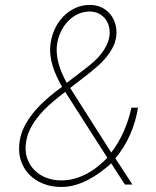

<svg xmlns="http://www.w3.org/2000/svg" viewBox="-20 -741 627 771"><path d="M229 -392.1Q217.8 -412.6 207.8 -433.8Q197.8 -455.1 191.2 -477.3Q184.6 -499.5 182.1 -522.7Q179.7 -545.9 183.6 -569.8Q188 -599.6 201.2 -627Q214.4 -654.3 234.9 -675.3Q255.4 -696.3 282.2 -708.7Q309.1 -721.2 340.8 -721.2Q367.7 -721.2 388.9 -710.7Q410.2 -700.2 424.1 -682.4Q438 -664.6 444.1 -641.1Q450.2 -617.7 446.3 -592.3Q442.9 -569.3 432.1 -549.1Q421.4 -528.8 406.7 -511Q392.1 -493.2 374.5 -477.5Q356.9 -461.9 339.8 -448.2L261.7 -387.7L426.8 -128.4Q457.5 -168.9 477.3 -214.1Q497.1 -259.3 507.8 -308.6H534.2Q524.9 -251.5 502.4 -200.4Q480 -149.4 443.4 -105L511.7 0H481.4L426.8 -85Q405.8 -66.4 382.6 -49.3Q359.4 -32.2 334.2 -19Q309.1 -5.9 282 2Q254.9 9.8 225.6 9.8Q186.5 9.8 153.3 -3.4Q120.1 -16.6 96.9 -40.8Q73.7 -64.9 63.2 -98.1Q52.7 -131.3 58.6 -171.9Q63 -203.1 77.1 -231.4Q91.3 -259.8 111.1 -284.7Q130.9 -309.6 154.5 -331.5Q178.2 -353.5 202.1 -372.1ZM225.1 -16.6Q252.9 -16.6 278.3 -23.4Q303.7 -30.3 326.9 -42.5Q350.1 -54.7 371.1 -71.3Q392.1 -87.9 411.1 -107.4L253.4 -354L242.2 -372.1L217.3 -353Q195.8 -335.9 174.1 -316.2Q152.3 -296.4 134 -273.7Q115.7 -251 102.5 -225.6Q89.4 -200.2 85 -171.9Q79.1 -137.7 87.9 -109.1Q96.7 -80.6 116.2 -60.1Q135.7 -39.6 163.8 -28.1Q191.9 -16.6 225.1 -16.6ZM210.4 -570.8Q206.5 -549.3 208 -528.1Q209.5 -506.8 215.1 -486.3Q220.7 -465.8 229.2 -446.3Q237.8 -426.8 248 -408.2L327.1 -468.8Q342.3 -480.5 357.2 -493.9Q372.1 -507.3 384.5 -522.7Q397 -538.1 406 -555.4Q415 -572.8 418.9 -592.3Q422.4 -611.8 418.5 -630.4Q414.6 -648.9 404.3 -663.1Q394 -677.2 378.2 -685.8Q362.3 -694.3 341.3 -694.8Q315.4 -694.8 293.2 -684.6Q271 -674.3 254.2 -657Q237.3 -639.6 226.1 -617.2Q214.8 -594.7 210.4 -570.8Z"/></svg>

Font: TypoPRO Roboto Mono
Style: Italic
Weight: 250
Designer: Google
Version: Version 2.000986; 2015; ttfautohint (v1.3)